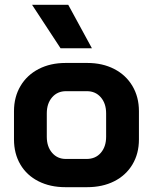

<svg xmlns="http://www.w3.org/2000/svg" viewBox="-20 -768 634 796"><path d="M38 -190V-307Q38 -366 65 -411.5Q92 -457 140.5 -482Q189 -507 252 -507H342Q405 -507 453.5 -482Q502 -457 529 -411.5Q556 -366 556 -307V-190Q556 -131 529 -86Q502 -41 453.5 -16.5Q405 8 341 8H251Q188 8 139.5 -16.5Q91 -41 64.5 -86Q38 -131 38 -190ZM339 -109Q376 -109 398 -134.5Q420 -160 420 -201V-298Q420 -339 398 -364.5Q376 -390 340 -390H254Q218 -390 196 -364.5Q174 -339 174 -298V-201Q174 -160 196 -134.5Q218 -109 253 -109ZM113 -748H263L361 -568H231Z"/></svg>

Font: Stavian Bold
Style: Bold
Weight: 700
Version: Version 1.000; ttfautohint (v1.6)